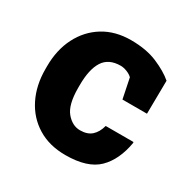

<svg xmlns="http://www.w3.org/2000/svg" viewBox="-129 -661 789 795"><g transform="rotate(30 265.5 -264.0)"><path d="M280.3 10.3Q203.1 10.3 147.2 -24.2Q91.3 -58.6 61.3 -118.9Q31.2 -179.2 31.2 -256.8V-270Q31.2 -348.6 62 -409.2Q92.8 -469.7 148.4 -503.9Q204.1 -538.1 279.3 -538.1Q352.5 -538.1 405.3 -515.6Q458 -493.2 489.7 -465.8L487.8 -307.1H370.6L351.1 -402.3Q341.3 -412.1 325 -418.5Q308.6 -424.8 294.9 -424.8Q237.8 -424.8 212.6 -385.3Q187.5 -345.7 187.5 -270V-256.8Q187.5 -176.8 216.1 -142.8Q244.6 -108.9 281.7 -108.9Q316.4 -108.9 336.4 -126.7Q356.4 -144.5 365.2 -177.7H497.1L499 -174.8Q483.9 -85.9 434.6 -37.8Q385.3 10.3 280.3 10.3Z"/></g></svg>

Font: Roboto Slab ExtraBold
Style: Regular
Weight: 800
Designer: Google
Version: Version 2.001; ttfautohint (v1.8.3)